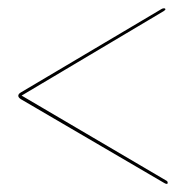

<svg xmlns="http://www.w3.org/2000/svg" viewBox="-20 -572 472 462"><path d="M383.5 -132Q383.5 -129.5 381 -129.5Q379 -129.5 375.5 -131.5L30 -333.5Q24 -337.5 24 -341.5Q24 -346 30 -349.5L369 -550.5Q371.5 -552 374.5 -552Q378 -552 378 -549.5Q378 -548 373.5 -545L32 -342L380 -137.5Q383.5 -136 383.5 -132Z"/></svg>

Font: Fraunces 144pt
Style: Bold
Weight: 700
Version: Version 1.000;[b76b70a41]